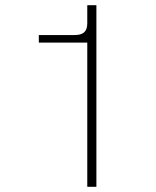

<svg xmlns="http://www.w3.org/2000/svg" viewBox="-20 -717 600 737"><path d="M315 0H350V-697H315V-627.5C315 -594.5 298.5 -582.5 266 -582.5H129V-553.5H315Z"/></svg>

Font: HK Grotesk ExtraLight
Style: Regular
Weight: 200
Designer: Alfredo Marco Pradil
Foundry: Hanken Design Co.
Version: Version 3.001;FEAKit 1.0